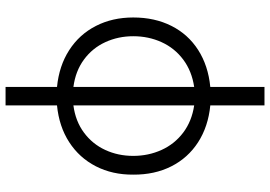

<svg xmlns="http://www.w3.org/2000/svg" viewBox="-158 -600 957 680"><g transform="rotate(-90 320.0 -259.5)"><path d="M287.1 7.3Q212.4 0 156.7 -35.9Q101.1 -71.8 71.3 -130.9Q41.5 -189.9 42 -265.6Q41.5 -339.4 71.5 -397.9Q101.6 -456.5 157 -492.4Q212.4 -528.3 287.1 -535.6V-717.8H352.5V-535.6Q427.2 -528.3 482.9 -492.4Q538.6 -456.5 568.6 -397.9Q598.6 -339.4 598.6 -265.6Q598.6 -189.5 568.8 -130.4Q539.1 -71.3 483.4 -35.6Q427.7 0 352.5 7.3V199.2H287.1ZM287.1 -49.8V-477.5Q231.4 -470.2 190.9 -440.2Q150.4 -410.2 129.4 -364.7Q108.4 -319.3 108.4 -265.6Q108.4 -211.9 129.4 -165.5Q150.4 -119.1 190.9 -88.6Q231.4 -58.1 287.1 -49.8ZM532.2 -265.6Q532.2 -318.8 511.2 -364.5Q490.2 -410.2 449.5 -440.2Q408.7 -470.2 352.5 -477.5V-49.8Q408.7 -58.1 449.5 -88.6Q490.2 -119.1 511.2 -165.3Q532.2 -211.4 532.2 -265.6Z"/></g></svg>

Font: Pretendard GOV Light
Style: Regular
Weight: 300
Designer: Base glyphs from Inter by Rasmus Andersson; Hangeul glyphs from Noto Sans CJK(Source Han Sans) by Jang Soo-young and Kan
Foundry: Kil Hyung-jin
Version: Version 1.309